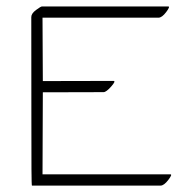

<svg xmlns="http://www.w3.org/2000/svg" viewBox="-20 -555 557 602"><path d="M507.8 -534.7Q514.2 -534.7 501 -517.1Q487.8 -499.5 476.6 -499.5H113.3L114.3 -300.8L335.9 -301.3Q344.2 -301.3 328.6 -283.7Q313 -266.1 304.7 -266.1L114.3 -265.6Q113.8 -137.2 113.3 -8.3H514.6Q521 -8.3 507.6 9.3Q494.1 26.9 483.4 26.9H80.1Q78.1 26.9 78.4 -179Q78.6 -384.8 78.1 -501.5Q78.1 -512.7 93 -523.7Q107.9 -534.7 111.3 -534.7Z"/></svg>

Font: ML-NILA06_NewLipi
Style: Regular
Weight: 400
Designer: CLT@C-DIT
Version: Version ML-NILA06_NewLipi 2.